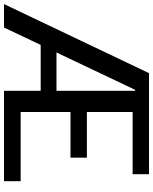

<svg xmlns="http://www.w3.org/2000/svg" viewBox="44 -864 783 984"><g transform="rotate(90 436.0 -371.5)"><path d="M872.1 -85.4V0H408.7V-188H173.8L84.5 0H-35.6L318.4 -743.2H836.4V-659.2H517.6V-424.8H751.5V-340.8H517.6V-85.4ZM408.7 -269V-671.9H403.8L212.4 -269Z"/></g></svg>

Font: Merriweather Sans
Style: Regular
Weight: 400
Designer: Eben Sorkin
Foundry: Eben Sorkin
Version: Version 1.006; ttfautohint (v1.4.1) -l 6 -r 50 -G 0 -x 11 -H